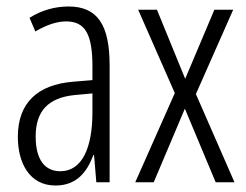

<svg xmlns="http://www.w3.org/2000/svg" viewBox="-20 -562 757 592"><path d="M191 -542C149 -542 107 -530 71 -507L89 -465C126 -487 158 -496 184 -496C241 -496 265 -459 265 -358V-315L205 -310C96 -301 35 -245 35 -140C35 -61 70 10 151 10C216 10 248 -31 268 -84H270L277 0H318V-360C318 -485 281 -542 191 -542ZM265 -274V-216C265 -106 233 -34 166 -34C118 -34 90 -70 90 -141C90 -220 129 -261 211 -269Z M519 -275 397 0H454L550 -227L645 0H703L584 -272L699 -532H641L551 -319L464 -532H406Z"/></svg>

Font: Noto Sans Display Condensed Light
Style: Regular
Weight: 300
Width: 3
Designer: Monotype Design Team
Foundry: Monotype Imaging Inc.
Version: Version 1.900